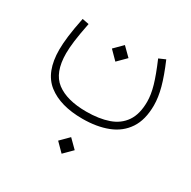

<svg xmlns="http://www.w3.org/2000/svg" viewBox="-164 -457 1060 1063"><g transform="rotate(30 366.0 75.0)"><path d="M309.1 392.6 361.8 339.8 415 392.6 361.8 445.8ZM312 -197.8 364.7 -250.5 418 -197.8 364.7 -144.5ZM561 -278.3 602.5 -296.4Q638.7 -211.9 654.8 -151.9Q670.9 -91.8 670.9 -41.5Q670.9 51.3 632.3 109.1Q593.8 167 524.7 193.8Q455.6 220.7 363.8 220.7Q222.7 220.7 142.6 158Q62.5 95.2 62.5 -47.4Q62.5 -84.5 68.6 -134.3Q74.7 -184.1 89.8 -258.8L132.3 -250.5Q117.2 -174.8 111.3 -128.2Q105.5 -81.5 105.5 -48.8Q105.5 74.7 172.1 125.2Q238.8 175.8 362.8 175.8Q444.3 175.8 503.9 155Q563.5 134.3 595.9 86.7Q628.4 39.1 628.4 -40.5Q628.4 -84.5 612.8 -139.2Q597.2 -193.8 561 -278.3Z"/></g></svg>

Font: Estedad-FD ExtraLight
Style: Regular
Weight: 200
Designer: Amin Abedi
Version: Version 7.3